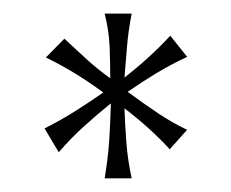

<svg xmlns="http://www.w3.org/2000/svg" viewBox="-20 -712 341 284"><path d="M174.8 -448.2H134.8Q139.6 -477.1 141.4 -502Q143.1 -526.9 144 -559.1Q124 -543 104.5 -525.4Q85 -507.8 66.9 -486.8L45.9 -522Q71.8 -535.2 92.8 -548.6Q113.8 -562 132.8 -575.2Q110.8 -591.3 90.3 -603.8Q69.8 -616.2 47.9 -627L75.2 -654.8Q92.3 -638.7 108.2 -624.3Q124 -609.9 143.1 -596.2Q143.1 -620.1 142.1 -643.6Q141.1 -667 134.8 -691.9H174.8Q169.9 -667 168 -644.5Q166 -622.1 164.1 -597.2Q202.1 -627 231.9 -659.2L256.8 -627.9Q232.9 -616.7 211.4 -603.8Q189.9 -590.8 168.9 -576.2Q191.9 -559.1 213.9 -544.4Q235.8 -529.8 256.8 -520L231 -491.2Q204.1 -521 164.1 -551.8Q165 -525.9 167 -500.5Q168.9 -475.1 174.8 -448.2Z"/></svg>

Font: Aref Ruqaa
Style: Regular
Weight: 400
Designer: Abdullah Aref
Version: Version 1.002